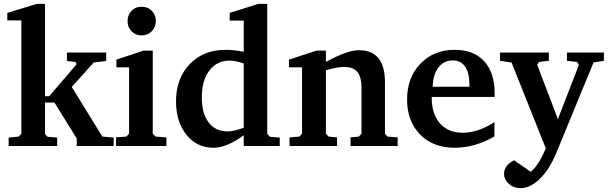

<svg xmlns="http://www.w3.org/2000/svg" viewBox="-20 -759 3159 998"><path d="M18 -653V-692L172 -739H214V-259H236L379 -426L372 -437L328 -442V-486H532V-442L467 -434L353 -307L512 -49L571 -44V0H379V-39L263 -226H214V-62L227 -48L277 -44V0H25V-44L77 -49L91 -64V-653Z M715 -724Q748 -724 769 -703Q790 -682 790 -651Q790 -618 769 -596.5Q748 -575 716 -575Q685 -575 664 -596Q643 -617 643 -649Q643 -681 663.5 -702.5Q684 -724 715 -724ZM583 0V-45L637 -49L651 -64V-409H585V-449L726 -496H774V-64L789 -49L845 -45V0Z M895 -232Q895 -352 966.5 -426Q1038 -500 1153 -500Q1196 -500 1247 -490V-652H1174V-692L1323 -739H1369V-64L1383 -48L1434 -44V0H1247V-56Q1159 9 1089 9Q1004 9 949.5 -58Q895 -125 895 -232ZM1029 -253Q1029 -169 1064.5 -122.5Q1100 -76 1163 -76Q1196 -76 1247 -95V-429Q1204 -444 1173 -444Q1108 -444 1068.5 -392.5Q1029 -341 1029 -253Z M1482 -409V-449L1626 -496H1674V-437Q1785 -498 1845 -498Q1981 -498 1981 -332V-64L1994 -49L2047 -45V0H1802V-45L1845 -49L1859 -64V-303Q1859 -359 1837.5 -385Q1816 -411 1769 -411Q1733 -411 1674 -394V-64L1688 -49L1732 -45V0H1485V-45L1536 -49L1550 -64V-409Z M2096 -242Q2096 -356 2165.5 -428Q2235 -500 2343 -500Q2442 -500 2496.5 -441Q2551 -382 2551 -274V-255H2224V-252Q2224 -166 2267 -117.5Q2310 -69 2385 -69Q2464 -69 2550 -124V-50Q2449 9 2343 9Q2231 9 2163.5 -60Q2096 -129 2096 -242ZM2229 -308H2420V-319Q2420 -381 2397.5 -413Q2375 -445 2333 -445Q2287 -445 2259 -408.5Q2231 -372 2229 -308Z M2579 -443V-486H2833V-443L2782 -437L2772 -423L2880 -140L2989 -422L2980 -437L2927 -443V-486H3119V-443L3065 -434L2872 35Q2836 122 2786 170.5Q2736 219 2686 219Q2650 219 2625 196.5Q2600 174 2600 145Q2600 101 2652 74L2739 134Q2780 101 2817 12L2639 -434Z"/></svg>

Font: Khartiya
Style: Bold
Weight: 700
Version: Version 1.0.2